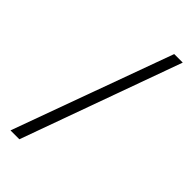

<svg xmlns="http://www.w3.org/2000/svg" viewBox="-231 -763 811 811"><g transform="rotate(45 175.0 -357.5)"><path d="M334 -716H283L22 1H75Z"/></g></svg>

Font: Noto Sans Armenian ExtraCondensed Light
Style: Regular
Weight: 300
Width: 2
Designer: Monotype Design Team
Foundry: Monotype Imaging Inc.
Version: Version 2.008